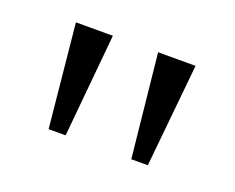

<svg xmlns="http://www.w3.org/2000/svg" viewBox="-51 -793 454 371"><g transform="rotate(20 175.5 -608.0)"><path d="M52 -714H128L108 -502H73ZM221 -714H298L277 -502H243Z"/></g></svg>

Font: Noto Serif Light
Style: Regular
Weight: 300
Designer: Monotype Design Team
Foundry: Monotype Imaging Inc.
Version: Version 1.001